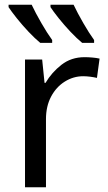

<svg xmlns="http://www.w3.org/2000/svg" viewBox="-20 -786 453 806"><path d="M335 -546Q350 -546 367.5 -544.5Q385 -543 398 -540L387 -459Q374 -462 358.5 -464Q343 -466 329 -466Q288 -466 252 -443.5Q216 -421 194.5 -380.5Q173 -340 173 -286V0H85V-536H157L167 -438H171Q197 -482 238 -514Q279 -546 335 -546ZM289 -766Q305 -732 329.5 -689.5Q354 -647 375 -618V-606H325Q303 -624 276 -652.5Q249 -681 226 -710Q203 -739 192 -756V-766ZM113 -766Q129 -732 153.5 -689.5Q178 -647 199 -618V-606H149Q127 -624 100 -652.5Q73 -681 50 -710Q27 -739 16 -756V-766Z"/></svg>

Font: Noto Sans IKEA
Style: Regular
Weight: 400
Designer: Monotype Design Team
Foundry: Monotype Imaging Inc.
Version: Version 2.001